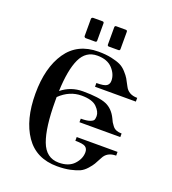

<svg xmlns="http://www.w3.org/2000/svg" viewBox="-158 -1007 1019 1135"><g transform="rotate(20 351.5 -439.5)"><path d="M64.5 -350.6Q64.5 -513.7 131.8 -612.3Q199.2 -710.9 331.1 -710.9Q377.9 -710.9 413.6 -703.1Q449.2 -695.3 470.7 -685.1Q492.2 -674.8 510.7 -654.3Q529.3 -633.8 538.1 -618.7Q546.9 -603.5 561.5 -575.2Q583 -532.2 638.7 -532.2V-508.8H381.8V-532.2Q430.7 -532.2 445.8 -543Q460.9 -553.7 460.9 -575.2Q460.9 -616.2 428.2 -651.4Q395.5 -686.5 333 -686.5Q260.7 -686.5 228 -616.2Q195.3 -545.9 190.4 -412.1Q248 -459 324.2 -459Q426.8 -459 471.7 -439.9Q516.6 -420.9 542 -368.2Q548.8 -352.5 552.2 -347.2Q555.7 -341.8 565.4 -328.1Q575.2 -314.5 589.8 -308.6Q604.5 -302.7 624 -302.7V-280.3H367.2V-302.7Q404.3 -302.7 423.3 -309.6Q442.4 -316.4 446.3 -324.7Q450.2 -333 450.2 -348.6Q450.2 -376 421.9 -404.3Q393.6 -432.6 326.2 -432.6Q250 -432.6 189.5 -374V-349.6Q189.5 -183.6 221.2 -98.6Q252.9 -13.7 333 -13.7Q395.5 -13.7 428.2 -48.8Q460.9 -84 460.9 -125Q460.9 -147.5 445.8 -158.2Q430.7 -168.9 381.8 -168.9V-192.4H638.7V-168.9Q582 -168.9 560.5 -125Q544.9 -95.7 537.1 -82Q529.3 -68.4 510.3 -46.9Q491.2 -25.4 470.2 -15.6Q449.2 -5.9 413.6 2Q377.9 9.8 331.1 9.8Q199.2 9.8 131.8 -88.4Q64.5 -186.5 64.5 -350.6ZM221.7 -769.5V-877.9Q221.7 -881.8 225.1 -884.8Q228.5 -887.7 232.4 -887.7H291Q300.8 -887.7 300.8 -877.9V-769.5Q300.8 -759.8 291 -759.8H232.4Q228.5 -759.8 225.1 -762.7Q221.7 -765.6 221.7 -769.5ZM368.2 -769.5V-877.9Q368.2 -887.7 377.9 -887.7H437.5Q447.3 -887.7 447.3 -877.9V-769.5Q447.3 -759.8 437.5 -759.8H377.9Q368.2 -759.8 368.2 -769.5Z"/></g></svg>

Font: TriodPostnaja
Style: Medium
Weight: 500
Version: 20110805